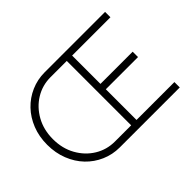

<svg xmlns="http://www.w3.org/2000/svg" viewBox="-128 -983 1265 1265"><g transform="rotate(-45 504.5 -350.0)"><path d="M376 0Q309 0 249.5 -26Q190 -52 145.5 -98.5Q101 -145 75.5 -209.5Q50 -274 50 -350Q50 -427 75.5 -491Q101 -555 145.5 -601.5Q190 -648 249.5 -674Q309 -700 376 -700H939V-650H582V-386H882V-336H582V-50H935V0ZM103 -350Q103 -263 141 -195Q179 -127 242 -88.5Q305 -50 381 -50H532V-650H381Q305 -650 242 -611.5Q179 -573 141 -505Q103 -437 103 -350Z"/></g></svg>

Font: Lexend Deca ExtraLight
Style: Regular
Weight: 200
Designer: Bonnie Shaver-Troup, Thomas Jockin
Foundry: Lexend
Version: Version 1.008; ttfautohint (v1.8.4.7-5d5b)